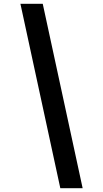

<svg xmlns="http://www.w3.org/2000/svg" viewBox="-20 -843 540 1006"><path d="M296 143 87 -823H204L413 143Z"/></svg>

Font: Iosevka Slab
Style: Bold Italic
Weight: 700
Italic angle: -9°
Monospace: yes
Designer: Belleve Invis
Foundry: Belleve Invis
Version: Version 11.1.0; ttfautohint (v1.8.3)